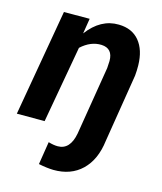

<svg xmlns="http://www.w3.org/2000/svg" viewBox="-113 -621 777 919"><g transform="rotate(15 276.0 -161.5)"><path d="M219.2 -528.8 207 -453.1Q272 -540 361.8 -538.1Q427.7 -537.1 463.9 -493.4Q500 -449.7 501.5 -374Q502 -348.1 499.5 -322.3L444.8 16.6Q433.1 111.3 378.9 163.6Q324.7 215.8 237.8 214.8Q204.6 213.9 164.6 205.6L182.6 92.3Q208.5 100.1 229 100.1Q290 100.1 305.7 16.6L361.3 -322.8L363.3 -358.4Q363.3 -420.4 306.6 -422.9Q252.9 -424.8 205.6 -381.3L137.7 0H0L91.8 -528.3Z"/></g></svg>

Font: RobotoInd
Style: Bold Italic
Weight: 700
Italic angle: -12°
Designer: Google
Version: Version 2.001150; 2014